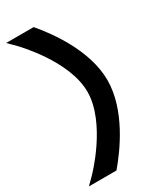

<svg xmlns="http://www.w3.org/2000/svg" viewBox="-228 -881 883 1062"><g transform="rotate(-30 214.0 -350.0)"><path d="M390 -350C390 -541 253 -726 183 -808H7L52 -763C54 -761 262 -550 262 -350C262 -150 54 61 52 63L7 108H183C253 26 390 -159 390 -350Z"/></g></svg>

Font: Audiowide
Style: Regular
Weight: 400
Designer: Astigmatic (AOETI)
Foundry: Astigmatic (AOETI)
Version: Version 1.002